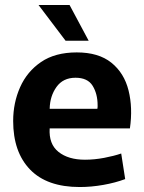

<svg xmlns="http://www.w3.org/2000/svg" viewBox="-20 -742 580 773"><path d="M301 11Q169 11 101 -59.5Q33 -130 33 -255Q33 -328 61 -391Q89 -454 145.5 -492.5Q202 -531 289 -531Q377 -531 428.5 -489.5Q480 -448 497.5 -378Q515 -308 503 -225H180Q176 -162 215.5 -130.5Q255 -99 322 -99Q360 -99 399.5 -106.5Q439 -114 468 -124L484 -21Q444 -6 395.5 2.5Q347 11 301 11ZM284 -429Q234 -429 207.5 -392Q181 -355 180 -304H372Q373 -308 373 -311.5Q373 -315 373 -318Q373 -364 353 -396.5Q333 -429 284 -429ZM244 -578 135 -722H260L337 -578Z"/></svg>

Font: Murecho SemiBold
Style: Regular
Weight: 600
Designer: Neil Summerour
Foundry: Positype
Version: Version 1.010; ttfautohint (v1.8.3)